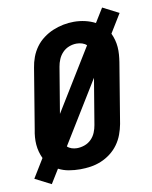

<svg xmlns="http://www.w3.org/2000/svg" viewBox="-92 -862 785 989"><g transform="rotate(-10 300.0 -367.5)"><path d="M98 58 14 15 74 -83Q66 -100 61 -118.5Q56 -137 54.5 -156Q53 -175 54.5 -195Q56 -215 60 -234L112 -549Q116 -576 126 -603Q136 -630 153 -653.5Q170 -677 194 -695Q218 -713 244.5 -724Q271 -735 298.5 -740.5Q326 -746 354 -746Q384 -746 412.5 -739.5Q441 -733 466 -720L511 -793L595 -750L535 -652Q543 -635 548 -616.5Q553 -598 554.5 -579Q556 -560 554.5 -540Q553 -520 550 -501L498 -186Q493 -159 483 -132Q473 -105 456 -81.5Q439 -58 415.5 -40Q392 -22 365 -11Q338 0 310.5 4Q283 8 256 8Q226 8 197 3Q168 -2 143 -15ZM202 -291 401 -615Q392 -624 378 -628.5Q364 -633 349 -633Q329 -633 309.5 -625.5Q290 -618 275.5 -603Q261 -588 253 -569Q245 -550 242 -531ZM258 -102Q278 -102 298 -109Q318 -116 333 -131Q348 -146 356 -165.5Q364 -185 367 -204L407 -444L208 -120Q217 -111 230.5 -106.5Q244 -102 258 -102Z"/></g></svg>

Font: Iosevka Slab XBdEx
Style: Italic
Weight: 800
Width: 7
Italic angle: -9°
Monospace: yes
Designer: Belleve Invis
Foundry: Belleve Invis
Version: Version 11.1.1; ttfautohint (v1.8.3)